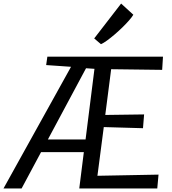

<svg xmlns="http://www.w3.org/2000/svg" viewBox="-78 -1068 973 1088"><path d="M44.4 0H-58.2L324.5 -689.5L183.6 -699.3L190.4 -747H845.6L840.9 -672.1L551.9 -675.8L518.5 -416.6L738.6 -419.6L732.3 -341.5L510.1 -347.9L474.1 -71.9L820.3 -78.5L813.2 0H371.2L397.1 -206.1H154.7ZM409.5 -681.3 193.4 -277.8H406.9L457.3 -678ZM494.1 -817.6 455.8 -850.2 608.4 -1047.8 677.6 -984.5Q670.2 -971.7 653.8 -952.9Q637.5 -934.1 616.1 -913.2Q594.7 -892.4 572.1 -873Q549.4 -853.6 528.9 -838.7Q508.4 -823.8 494.1 -817.6Z"/></svg>

Font: Merriweather Sans Variable Regular
Style: Italic
Weight: 300
Italic angle: -8°
Designer: Eben Sorkin
Foundry: Eben Sorkin
Version: Version 2.001